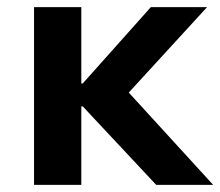

<svg xmlns="http://www.w3.org/2000/svg" viewBox="-20 -516 615 536"><path d="M75 0V-496H207V-283H211L401 -496H558L316 -232L319 -280L575 0H416L211 -219H207V0Z"/></svg>

Font: Nunito Sans 9pt
Style: Bold
Weight: 700
Version: Version 3.101;gftools[0.9.27]